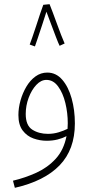

<svg xmlns="http://www.w3.org/2000/svg" viewBox="-20 -668 441 918"><path d="M51 230 42 196Q101 182 154.5 157.5Q208 133 246.5 91Q285 49 298 -17Q279 -7 255 -1Q231 5 203 5Q171 5 140 -6Q109 -17 88.5 -44Q68 -71 68 -118Q68 -152 78 -187.5Q88 -223 106 -253.5Q124 -284 149.5 -302.5Q175 -321 206 -321Q248 -321 277.5 -287Q307 -253 322.5 -197.5Q338 -142 338 -78Q338 47 265 122.5Q192 198 51 230ZM103 -123Q103 -68 134.5 -48Q166 -28 209 -28Q236 -28 260.5 -35.5Q285 -43 303 -52Q304 -65 304 -79Q304 -128 292.5 -175.5Q281 -223 258 -254.5Q235 -286 202 -286Q176 -286 153.5 -262Q131 -238 117 -200.5Q103 -163 103 -123ZM187 -645 217 -648Q223 -633 232.5 -608Q242 -583 252 -555Q262 -527 272 -501.5Q282 -476 289 -460L265 -449Q259 -461 247.5 -491Q236 -521 223.5 -554.5Q211 -588 202 -612Q193 -584 181.5 -548.5Q170 -513 160 -484Q150 -455 147 -446L122 -455Q126 -465 134.5 -489.5Q143 -514 153 -544.5Q163 -575 172 -602.5Q181 -630 187 -645Z"/></svg>

Font: Noto Sans Arabic Cond ExtLt
Style: Regular
Weight: 200
Width: 3
Designer: Monotype Design Team, Nadine Chahine, Nizar Qandah and Khaled Hosny
Foundry: Monotype Imaging Inc.
Version: Version 2.012; ttfautohint (v1.8.4.7-5d5b)